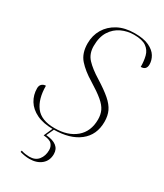

<svg xmlns="http://www.w3.org/2000/svg" viewBox="-236 -814 971 1136"><g transform="rotate(30 249.0 -246.0)"><path d="M202 10Q132 10 86.5 -12Q41 -34 18.5 -71Q-4 -108 -4 -153Q-4 -172 7 -182Q18 -192 34 -192Q34 -102 73 -51Q112 0 202 0Q293 0 347 -45.5Q401 -91 401 -173Q401 -206 389 -232Q377 -258 345 -285Q313 -312 254 -348Q194 -384 158 -424.5Q122 -465 122 -533Q122 -587 147.5 -630Q173 -673 220.5 -698.5Q268 -724 335 -724Q397 -724 433.5 -706.5Q470 -689 486 -662.5Q502 -636 502 -607Q502 -569 464 -569Q464 -609 455.5 -642Q447 -675 419.5 -694.5Q392 -714 335 -714Q291 -714 251 -695.5Q211 -677 186 -638Q161 -599 161 -537Q161 -484 193 -450Q225 -416 282 -381Q343 -343 377.5 -313Q412 -283 426.5 -252Q441 -221 441 -180Q441 -90 377 -40Q313 10 202 10ZM165 232Q134 232 100 222L102 212Q117 217 132 219Q147 221 158 221Q199 221 220 194.5Q241 168 241 129Q241 105 226.5 88.5Q212 72 169 69L199 1H209L182 60Q277 68 277 135Q277 180 246 206Q215 232 165 232Z"/></g></svg>

Font: Noto Serif Display ExtraLight
Style: Italic
Weight: 200
Italic angle: -12°
Designer: Monotype Design Team
Foundry: Monotype Imaging Inc.
Version: Version 2.009